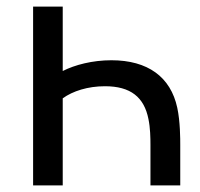

<svg xmlns="http://www.w3.org/2000/svg" viewBox="-20 -560 604 580"><path d="M80 -540V0H169.5V-263C200 -285 245.5 -299.5 297 -299.5C374.5 -299.5 415.5 -266.5 428.5 -200C434 -173.5 434.5 -143 434.5 -123V0H524.5V-123C524.5 -140 524.5 -193 515.5 -234.5C495.5 -327.5 426.5 -378 316.5 -378C259 -378 206 -364 169.5 -345.5V-540Z"/></svg>

Font: Hauora Medium
Style: Regular
Weight: 500
Designer: Wayne Shih
Foundry: WCYS
Version: Version 1.001;hotconv 1.0.109;makeotfexe 2.5.65596